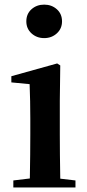

<svg xmlns="http://www.w3.org/2000/svg" viewBox="-20 -831 386 851"><path d="M96.7 -736.3Q96.7 -769.5 119.6 -790Q142.6 -810.5 175.8 -810.5Q209 -810.5 231.9 -790Q254.9 -769.5 254.9 -736.3Q254.9 -704.1 231.9 -683.1Q209 -662.1 175.8 -662.1Q142.6 -662.1 119.6 -683.1Q96.7 -704.1 96.7 -736.3ZM247.1 -39.1 314.5 -31.2V0H39.1V-31.2L112.3 -40Q114.3 -153.3 114.3 -235.4V-305.7Q114.3 -382.8 111.3 -458L30.3 -465.8V-493.2L233.4 -549.8L247.1 -541L245.1 -384.8V-235.4Q245.1 -152.3 247.1 -39.1Z"/></svg>

Font: GenYoMin TW TTF Bold
Style: Regular
Weight: 700
Version: Version 1.300